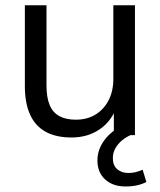

<svg xmlns="http://www.w3.org/2000/svg" viewBox="-20 -506 601 719"><path d="M248.4 8.9Q189.5 8.9 150.5 -12.8Q111.6 -34.5 92.4 -77.4Q73.1 -120.2 73.1 -184V-486.3H154.1V-185.2Q154.1 -142.2 165.6 -113.6Q177.1 -85.1 201.9 -71.4Q226.6 -57.8 264.1 -57.8Q305.8 -57.8 337.2 -76.7Q368.5 -95.7 386.4 -130Q404.4 -164.3 404.4 -210.3V-486.3H485.4V0H406.3V-112.1H419.3Q399.3 -53.3 353.9 -22.2Q308.5 8.9 248.4 8.9ZM450 192.3Q402.5 192.3 373.6 165.9Q344.8 139.5 344.8 94.7Q344.8 54.8 370.4 19.6Q396 -15.6 440.4 -36.2L468.9 0Q453.5 6.5 438.1 18.8Q422.8 31.1 412.7 48.2Q402.6 65.3 402.6 86Q402.6 114.2 419.4 128Q436.2 141.8 460.7 141.8Q474.2 141.8 487.2 138.8Q500.2 135.8 514.2 129.7L528.1 175.3Q513.9 183.3 494.2 187.8Q474.5 192.3 450 192.3Z"/></svg>

Font: Nunito Sans 12pt ExtraLight
Style: Regular
Weight: 200
Designer: Vernon Adams
Foundry: Vernon Adams
Version: Version 3.101;gftools[0.9.27]